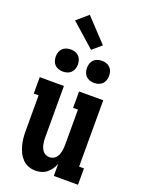

<svg xmlns="http://www.w3.org/2000/svg" viewBox="-181 -1067 861 1156"><g transform="rotate(20 250.0 -489.0)"><path d="M198 8Q175 8 152.5 -0.5Q130 -9 114 -26Q98 -43 88 -64Q78 -85 72 -107.5Q66 -130 64 -153.5Q62 -177 62 -200V-425H31V-530H186V-200Q186 -189 187 -177.5Q188 -166 190.5 -155Q193 -144 197.5 -133.5Q202 -123 209.5 -114.5Q217 -106 228 -101.5Q239 -97 250 -97Q261 -97 272 -101.5Q283 -106 290.5 -114.5Q298 -123 302.5 -133.5Q307 -144 309.5 -155Q312 -166 313 -177.5Q314 -189 314 -200V-425H283V-530H438V-105H469V0H314V-77Q307 -59 296 -43Q285 -27 270 -15Q255 -3 236 2.5Q217 8 198 8ZM350 -609Q336 -609 322 -613.5Q308 -618 298 -628Q288 -638 283.5 -652Q279 -666 279 -680Q279 -694 283.5 -708Q288 -722 298 -732Q308 -742 322 -746.5Q336 -751 350 -751Q364 -751 378 -746.5Q392 -742 402 -732Q412 -722 416.5 -708Q421 -694 421 -680Q421 -666 416.5 -652Q412 -638 402 -628Q392 -618 378 -613.5Q364 -609 350 -609ZM150 -609Q136 -609 122 -613.5Q108 -618 98 -628Q88 -638 83.5 -652Q79 -666 79 -680Q79 -694 83.5 -708Q88 -722 98 -732Q108 -742 122 -746.5Q136 -751 150 -751Q164 -751 178 -746.5Q192 -742 202 -732Q212 -722 216.5 -708Q221 -694 221 -680Q221 -666 216.5 -652Q212 -638 202 -628Q192 -618 178 -613.5Q164 -609 150 -609ZM265 -790 114 -924 186 -986 323 -840Z"/></g></svg>

Font: Iosevka Slab Extrabold
Style: Regular
Weight: 800
Monospace: yes
Designer: Belleve Invis
Foundry: Belleve Invis
Version: Version 11.1.1; ttfautohint (v1.8.3)